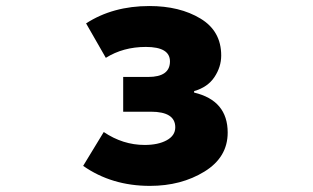

<svg xmlns="http://www.w3.org/2000/svg" viewBox="-20 -603 1040 637"><path d="M477.5 13.7Q350.6 13.7 255.9 -52.7L324.2 -165Q387.7 -122.1 460 -122.1Q504.9 -122.1 533.2 -137.7Q561.5 -153.3 561.5 -180.7Q561.5 -232.4 480.5 -232.4H388.7V-347.7H471.7Q543.9 -347.7 543.9 -399.4Q543.9 -447.3 463.9 -447.3Q388.7 -447.3 331.1 -411.1L265.6 -525.4Q354.5 -583 475.6 -583Q576.2 -583 645 -541.5Q713.9 -500 713.9 -418.9Q713.9 -380.9 691.4 -347.2Q668.9 -313.5 624 -300.8V-295.9Q735.4 -269.5 735.4 -163.1Q735.4 -81.1 658.2 -33.7Q581.1 13.7 477.5 13.7Z"/></svg>

Font: GenEi Gothic M Heavy
Style: Regular
Weight: 800
Designer: o_tamon (Modified); [Source Han Sans]
Ryoko NISHIZUKA  (kana & ideographs); Paul D. Hunt (Latin, Greek & Cyrillic); Wenl
Version: Version 1.1a;Original Version 1.004